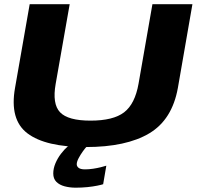

<svg xmlns="http://www.w3.org/2000/svg" viewBox="-20 -695 946 912"><path d="M387.5 3.5Q579.5 3.5 688.8 -61.5Q798 -126.5 825 -278L894 -675H704L638 -297Q621 -201 569.5 -161.5Q518 -122 410 -122Q303 -122 265.2 -161.8Q227.5 -201.5 244.5 -297L311 -675H121L51.5 -278Q24.5 -126.5 110.5 -61.5Q196.5 3.5 387.5 3.5ZM339.5 196.5Q368 196.5 395 193.8Q422 191 442.5 186.8Q463 182.5 470 180L485 92Q476.5 95 459.2 99.2Q442 103.5 422 106.5Q402 109.5 384 109.5Q363 109.5 353.8 102.5Q344.5 95.5 344.5 85Q344.5 73.5 353.2 56.8Q362 40 373.5 24Q385 8 393 0H302.5Q286 14 269.8 35.2Q253.5 56.5 243.2 81Q233 105.5 233 129Q233 154 247.8 168.8Q262.5 183.5 287 190Q311.5 196.5 339.5 196.5Z"/></svg>

Font: Anybody Expanded
Style: Bold Italic
Weight: 700
Width: 7
Italic angle: -10°
Version: Version 1.113;gftools[0.9.25]